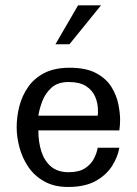

<svg xmlns="http://www.w3.org/2000/svg" viewBox="-20 -705 524 736"><path d="M354.5 -261.7H127Q130.9 -287.1 142.1 -316.9Q153.3 -346.7 177.2 -368.7Q201.2 -390.6 243.2 -390.6Q285.2 -390.6 309.6 -375Q334 -359.4 344.7 -334.5Q355.5 -309.6 355.5 -281.2Q355.5 -276.4 355.5 -271.5Q355.5 -266.6 354.5 -261.7ZM437.5 -138.7H354.5Q351.6 -120.1 340.8 -98.1Q330.1 -76.2 306.6 -60.5Q283.2 -44.9 243.2 -44.9Q201.2 -44.9 175.8 -66.4Q150.4 -87.9 138.7 -124Q127 -160.2 127 -205.1H437.5Q440.4 -224.6 440.4 -246.1Q440.4 -271.5 433.6 -305.7Q426.8 -339.8 407.2 -371.6Q387.7 -403.3 349.1 -424.3Q310.5 -445.3 247.1 -445.3Q189.5 -445.3 150.4 -425.3Q111.3 -405.3 87.9 -371.6Q64.5 -337.9 54.2 -297.9Q43.9 -257.8 43.9 -216.8Q43.9 -179.7 54.7 -139.6Q65.4 -99.6 88.4 -65.4Q111.3 -31.2 149.4 -9.8Q187.5 11.7 241.2 11.7Q305.7 11.7 346.7 -11.2Q387.7 -34.2 409.7 -68.8Q431.6 -103.5 437.5 -138.7ZM246.1 -535.2H192.4L279.3 -684.6H367.2Z"/></svg>

Font: Namkio Khamti
Style: Regular
Weight: 400
Designer: Debbi Hosken
Foundry: SIL International
Version: Version 3.917